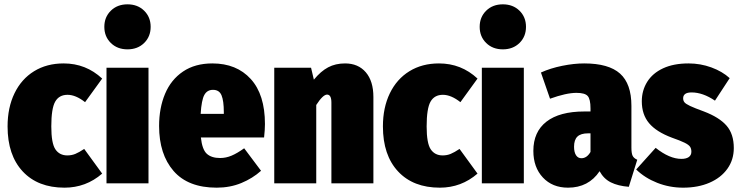

<svg xmlns="http://www.w3.org/2000/svg" viewBox="-20 -847 3416 887"><path d="M452 -484 373 -375Q330 -409 292 -409Q253 -409 235 -377.5Q217 -346 217 -263Q217 -185 236 -157Q255 -129 291 -129Q311 -129 328 -136Q345 -143 369 -159L452 -45Q377 20 278 20Q155 20 85 -55Q15 -130 15 -263Q15 -350 47 -416Q79 -482 137.5 -518Q196 -554 274 -554Q377 -554 452 -484Z M666 -534V0H472V-534ZM676 -723Q676 -678 646 -648.5Q616 -619 569 -619Q522 -619 492 -648.5Q462 -678 462 -723Q462 -768 492 -797.5Q522 -827 569 -827Q616 -827 646 -797.5Q676 -768 676 -723Z M1200 -212H908Q914 -156 935.5 -136.5Q957 -117 997 -117Q1024 -117 1050 -128Q1076 -139 1108 -162L1186 -58Q1147 -23 1095 -1.5Q1043 20 981 20Q849 20 782 -57Q715 -134 715 -265Q715 -348 742.5 -413.5Q770 -479 825.5 -516.5Q881 -554 961 -554Q1073 -554 1138.5 -482Q1204 -410 1204 -274Q1204 -248 1200 -212ZM1014 -329Q1014 -381 1003.5 -406.5Q993 -432 964 -432Q937 -432 924 -408.5Q911 -385 907 -321H1014Z M1705 -399V0H1511V-373Q1511 -410 1491 -410Q1472 -410 1441 -362V0H1247V-534H1417L1430 -479Q1462 -518 1496 -536Q1530 -554 1574 -554Q1635 -554 1670 -513Q1705 -472 1705 -399Z M2186 -484 2107 -375Q2064 -409 2026 -409Q1987 -409 1969 -377.5Q1951 -346 1951 -263Q1951 -185 1970 -157Q1989 -129 2025 -129Q2045 -129 2062 -136Q2079 -143 2103 -159L2186 -45Q2111 20 2012 20Q1889 20 1819 -55Q1749 -130 1749 -263Q1749 -350 1781 -416Q1813 -482 1871.5 -518Q1930 -554 2008 -554Q2111 -554 2186 -484Z M2400 -534V0H2206V-534ZM2410 -723Q2410 -678 2380 -648.5Q2350 -619 2303 -619Q2256 -619 2226 -648.5Q2196 -678 2196 -723Q2196 -768 2226 -797.5Q2256 -827 2303 -827Q2350 -827 2380 -797.5Q2410 -768 2410 -723Z M2924 -109 2885 16Q2835 12 2802 -4.5Q2769 -21 2750 -56Q2699 20 2604 20Q2532 20 2488 -27Q2444 -74 2444 -150Q2444 -238 2504.5 -285Q2565 -332 2680 -332H2708V-346Q2708 -389 2695 -403.5Q2682 -418 2643 -418Q2596 -418 2521 -391L2479 -512Q2523 -532 2577.5 -543Q2632 -554 2679 -554Q2792 -554 2844.5 -507Q2897 -460 2897 -358V-165Q2897 -139 2902.5 -127.5Q2908 -116 2924 -109ZM2708 -145V-231H2697Q2663 -231 2647.5 -216Q2632 -201 2632 -169Q2632 -144 2641 -130Q2650 -116 2666 -116Q2691 -116 2708 -145Z M3351 -486 3283 -382Q3227 -420 3175 -420Q3155 -420 3145.5 -413Q3136 -406 3136 -393Q3136 -382 3142 -374.5Q3148 -367 3168 -357.5Q3188 -348 3232 -332Q3303 -305 3336.5 -266.5Q3370 -228 3370 -163Q3370 -109 3340.5 -67.5Q3311 -26 3258 -3Q3205 20 3136 20Q3073 20 3016 -2.5Q2959 -25 2919 -64L3009 -164Q3073 -113 3128 -113Q3150 -113 3162 -121.5Q3174 -130 3174 -146Q3174 -160 3168 -169Q3162 -178 3143 -187.5Q3124 -197 3084 -211Q3012 -238 2978.5 -278Q2945 -318 2945 -379Q2945 -429 2970 -469Q2995 -509 3043.5 -531.5Q3092 -554 3161 -554Q3216 -554 3266.5 -535.5Q3317 -517 3351 -486Z"/></svg>

Font: Fira Sans Condensed Black
Style: Regular
Weight: 900
Width: 3
Designer: Carrois Corporate & Edenspiekermann AG
Foundry: Carrois Corporate GbR & Edenspiekermann AG
Version: Version 4.203